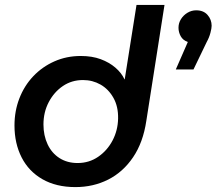

<svg xmlns="http://www.w3.org/2000/svg" viewBox="-20 -750 882 782"><path d="M287 12Q209 12 153 -20Q97 -52 68 -109Q39 -166 39 -239Q39 -298 59 -349.5Q79 -401 115.5 -439.5Q152 -478 201.5 -500Q251 -522 309 -522Q355 -522 390 -509Q425 -496 450 -474.5Q475 -453 487 -427H488L536 -730H650L576 -258Q563 -170 522 -109.5Q481 -49 420.5 -18.5Q360 12 287 12ZM296 -86Q343 -86 380 -111.5Q417 -137 438.5 -178Q460 -219 461 -267Q462 -316 442 -351.5Q422 -387 389.5 -405.5Q357 -424 318 -424Q272 -424 236 -399.5Q200 -375 178.5 -334Q157 -293 157 -243Q157 -198 174 -162Q191 -126 222.5 -106Q254 -86 296 -86ZM696 -467 745 -579Q725 -586 716 -602.5Q707 -619 707 -637Q707 -656 717 -672Q727 -688 743.5 -698Q760 -708 779 -708Q809 -708 825.5 -689Q842 -670 842 -645Q842 -635 837 -616Q832 -597 822 -579L768 -467Z"/></svg>

Font: MuseoModerno Medium
Style: Italic
Weight: 500
Italic angle: -9°
Designer: Pablo Cosgaya, Héctor Gatti, Marcela Romero, and the Authors of The MuseoModerno Project.
Foundry: Omnibus-Type Team
Version: Version 1.003